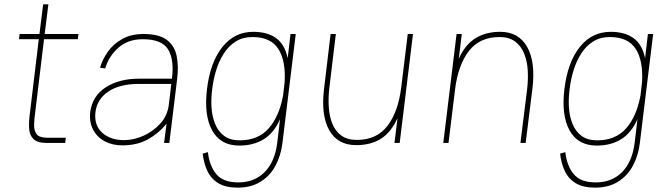

<svg xmlns="http://www.w3.org/2000/svg" viewBox="-20 -656 3066 881"><path d="M70 -500H161L178 -636H202L185 -500H340L337 -476H182L141 -136Q137 -108 136.5 -82Q136 -56 148.5 -40Q161 -24 197 -24H282L279 0H195Q151 0 133 -18.5Q115 -37 113.5 -67.5Q112 -98 117 -135L158 -476H67Z M541 11Q496 11 461 -7.5Q426 -26 407.5 -60.5Q389 -95 394 -142Q404 -216 465.5 -255.5Q527 -295 618 -295H769Q780 -382 751.5 -429Q723 -476 635 -476Q566 -476 522 -436Q478 -396 463 -342L439 -345Q450 -384 475.5 -419.5Q501 -455 541.5 -477.5Q582 -500 638 -500Q710 -500 745.5 -473Q781 -446 790.5 -399.5Q800 -353 793 -295L757 0H733L744 -88Q708 -44 658.5 -16.5Q609 11 541 11ZM549 -13Q593 -13 638 -33Q683 -53 716 -89.5Q749 -126 755 -178L766 -271H617Q530 -271 478 -236.5Q426 -202 418 -142Q411 -81 449 -47Q487 -13 549 -13Z M954 -249Q948 -206 950.5 -164Q953 -122 967 -87.5Q981 -53 1008.5 -32.5Q1036 -12 1080 -12Q1164 -12 1212.5 -66.5Q1261 -121 1279 -218L1286 -279Q1292 -377 1257 -431.5Q1222 -486 1139 -486Q1094 -486 1061.5 -465.5Q1029 -445 1007 -410.5Q985 -376 972 -334Q959 -292 954 -249ZM1276 0Q1269 58 1244 104.5Q1219 151 1175.5 178Q1132 205 1071 205Q1015 205 981.5 184.5Q948 164 931.5 128.5Q915 93 910 49L934 42Q941 105 972.5 143Q1004 181 1074 181Q1147 181 1194 134Q1241 87 1252 0L1265 -109Q1237 -46 1190 -17Q1143 12 1078 12Q992 12 953.5 -57.5Q915 -127 930 -249Q945 -371 1000.5 -440.5Q1056 -510 1142 -510Q1207 -510 1247 -481Q1287 -452 1300 -389L1313 -500H1337Z M1491 -251Q1486 -208 1488.5 -166Q1491 -124 1504.5 -89.5Q1518 -55 1545.5 -34.5Q1573 -14 1618 -14Q1708 -14 1757.5 -78Q1807 -142 1821 -255L1851 -500H1875L1814 0H1790L1804 -114Q1775 -49 1728 -19.5Q1681 10 1615 10Q1529 10 1490.5 -59Q1452 -128 1467 -249L1497 -500H1521Z M2014 0 2075 -500H2099L2085 -386Q2114 -451 2161.5 -480.5Q2209 -510 2275 -510Q2360 -510 2399 -440.5Q2438 -371 2423 -249L2392 0H2368L2399 -249Q2404 -292 2401.5 -334Q2399 -376 2385 -410.5Q2371 -445 2343.5 -465.5Q2316 -486 2272 -486Q2181 -486 2131.5 -422Q2082 -358 2068 -245L2038 0Z M2594 -249Q2588 -206 2590.5 -164Q2593 -122 2607 -87.5Q2621 -53 2648.5 -32.5Q2676 -12 2720 -12Q2804 -12 2852.5 -66.5Q2901 -121 2919 -218L2926 -279Q2932 -377 2897 -431.5Q2862 -486 2779 -486Q2734 -486 2701.5 -465.5Q2669 -445 2647 -410.5Q2625 -376 2612 -334Q2599 -292 2594 -249ZM2916 0Q2909 58 2884 104.5Q2859 151 2815.5 178Q2772 205 2711 205Q2655 205 2621.5 184.5Q2588 164 2571.5 128.5Q2555 93 2550 49L2574 42Q2581 105 2612.5 143Q2644 181 2714 181Q2787 181 2834 134Q2881 87 2892 0L2905 -109Q2877 -46 2830 -17Q2783 12 2718 12Q2632 12 2593.5 -57.5Q2555 -127 2570 -249Q2585 -371 2640.5 -440.5Q2696 -510 2782 -510Q2847 -510 2887 -481Q2927 -452 2940 -389L2953 -500H2977Z"/></svg>

Font: Haskoy Thin
Style: Italic
Weight: 100
Designer: Ertekin Erdin
Foundry: Ertekin Erdin
Version: Version 2.000; ttfautohint (v1.8.4.7-5d5b)